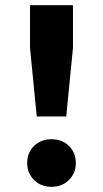

<svg xmlns="http://www.w3.org/2000/svg" viewBox="-20 -710 398 742"><path d="M85 -80Q85 -120 111.5 -146Q138 -172 179 -172Q220 -172 246.5 -146Q273 -120 273 -80Q273 -41 246.5 -14.5Q220 12 179 12Q138 12 111.5 -14.5Q85 -41 85 -80ZM122 -260 96 -525V-690H262V-525L236 -260Z"/></svg>

Font: Radio Canada
Style: Regular
Weight: 400
Designer: Charles Daoud, Etienne Aubert Bonn, Alexandre Saumier Demers, Jacques Le Bailly
Foundry: Radio-Canada
Version: Version 2.104;gftools[0.9.28.dev5+ged2979d]